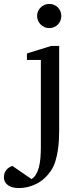

<svg xmlns="http://www.w3.org/2000/svg" viewBox="-99 -728 411 977"><path d="M202.1 -64Q202.1 -41.5 200.7 -14.9Q199.2 11.7 195.1 38.6Q190.9 65.4 183.3 90.8Q175.8 116.2 163.1 136.2Q132.3 183.6 88.4 206.3Q44.4 229 -2.9 229Q-18.6 229 -32.2 225.8Q-45.9 222.7 -56.4 215.8Q-66.9 209 -73 198.5Q-79.1 188 -79.1 173.8Q-79.1 161.1 -75.2 151.6Q-71.3 142.1 -65.2 135Q-59.1 127.9 -51.3 123.3Q-43.5 118.7 -36.1 116.2L61 183.1Q74.7 175.3 84 159.9Q93.3 144.5 98.9 123.3Q104.5 102.1 106.7 75.9Q108.9 49.8 108.9 21V-422.9H38.1V-456.1L161.1 -494.1H202.1ZM212.9 -647Q212.9 -634.3 208.3 -622.8Q203.6 -611.3 195.3 -603Q187 -594.7 175.8 -589.8Q164.6 -585 151.9 -585Q139.2 -585 127.9 -589.8Q116.7 -594.7 108.2 -603Q99.6 -611.3 94.7 -622.8Q89.8 -634.3 89.8 -647Q89.8 -659.7 94.7 -670.9Q99.6 -682.1 108.2 -690.4Q116.7 -698.7 127.9 -703.4Q139.2 -708 151.9 -708Q164.6 -708 175.8 -703.4Q187 -698.7 195.3 -690.4Q203.6 -682.1 208.3 -670.9Q212.9 -659.7 212.9 -647Z"/></svg>

Font: BabelStone Ogham Stemless
Style: Regular
Weight: 400
Designer: Andrew West
Foundry: BabelStone
Version: Version 2.02 March 14, 2022